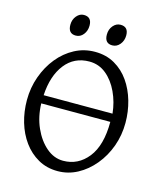

<svg xmlns="http://www.w3.org/2000/svg" viewBox="-120 -887 840 991"><g transform="rotate(15 300.5 -392.0)"><path d="M281 15Q223 15 177 -11Q131 -37 99 -81Q67 -125 50.5 -181Q34 -237 34 -299Q34 -365 55.5 -425Q77 -485 114.5 -531Q152 -577 202 -603.5Q252 -630 310 -630Q370 -630 416 -603.5Q462 -577 493 -532.5Q524 -488 540 -432Q556 -376 556 -316Q556 -250 534.5 -190.5Q513 -131 474.5 -84.5Q436 -38 386.5 -11.5Q337 15 281 15ZM110 -301Q112 -230 138 -172Q164 -114 205 -79Q246 -44 295 -44Q375 -44 427 -109.5Q479 -175 479 -301ZM479 -345Q473 -405 448.5 -457.5Q424 -510 385 -542Q346 -574 295 -574Q214 -574 165.5 -512Q117 -450 111 -345ZM191 -685Q150 -685 150 -732Q150 -760 166.5 -779.5Q183 -799 205 -799Q247 -799 247 -753Q247 -725 231 -705Q215 -685 191 -685ZM386 -685Q345 -685 345 -732Q345 -760 361.5 -779.5Q378 -799 401 -799Q443 -799 443 -753Q443 -725 426.5 -705Q410 -685 386 -685Z"/></g></svg>

Font: ChillKai
Style: Regular
Weight: 400
Designer: ChillType
Foundry: 寒蝉字型
Version: Version 2.000